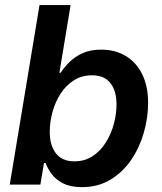

<svg xmlns="http://www.w3.org/2000/svg" viewBox="-20 -748 656 778"><path d="M312 10.3Q266.1 10.3 236.6 -4.6Q207 -19.5 189.9 -42.2Q172.9 -64.9 164.6 -87.4H158.2L143.6 0H19.5L140.1 -727.5H266.1L220.7 -453.1H225.6Q240.2 -475.6 262 -497.1Q283.7 -518.6 314.9 -532.7Q346.2 -546.9 389.6 -546.9Q446.3 -546.9 489 -521.5Q531.7 -496.1 555.9 -447.8Q580.1 -399.4 580.1 -330.6Q580.1 -270.5 562.7 -210.2Q545.4 -149.9 511.5 -100.1Q477.5 -50.3 427.5 -20Q377.4 10.3 312 10.3ZM281.2 -94.2Q323.7 -94.2 356 -115.7Q388.2 -137.2 409.7 -172.1Q431.2 -207 441.7 -247.3Q452.1 -287.6 452.1 -325.7Q452.1 -379.4 427.5 -411.1Q402.8 -442.9 353 -442.9Q311 -442.9 279.1 -422.4Q247.1 -401.9 225.3 -368.2Q203.6 -334.5 192.6 -293.9Q181.6 -253.4 181.6 -213.4Q181.6 -158.2 207 -126.2Q232.4 -94.2 281.2 -94.2Z"/></svg>

Font: Inter 18pt SemiBold
Style: Italic
Weight: 600
Italic angle: -9.3988°
Designer: Rasmus Andersson
Foundry: rsms
Version: Version 4.001;git-66647c0bb